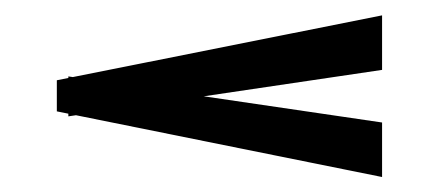

<svg xmlns="http://www.w3.org/2000/svg" viewBox="-20 -356 565 250"><path d="M69 -204.5V-256.5L477.5 -196.5V-125.5L54 -211V-251.5L477.5 -336V-265Z"/></svg>

Font: Newsreader 36pt ExtraBold
Style: Regular
Weight: 800
Designer: Hugues Gentile
Foundry: Production Type
Version: Version 1.003